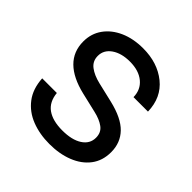

<svg xmlns="http://www.w3.org/2000/svg" viewBox="-148 -638 761 761"><g transform="rotate(45 232.5 -257.5)"><path d="M421.9 -359.4H340.8Q340.3 -400.4 310.8 -424.8Q281.2 -449.2 231.4 -449.2Q184.1 -449.2 154.5 -428.7Q125 -408.2 125 -375Q125 -345.7 147.5 -328.6Q169.9 -311.5 207 -302.7L290 -283.2Q364.3 -265.6 398.4 -230.5Q432.6 -195.3 432.6 -142.6Q432.6 -94.7 407 -61Q381.3 -27.3 336.9 -9.8Q292.5 7.8 236.3 7.8Q181.2 7.8 136.2 -9.8Q91.3 -27.3 63.5 -63.7Q35.6 -100.1 32.2 -156.2H114.3Q118.7 -110.4 149.4 -88.4Q180.2 -66.4 234.4 -66.4Q288.1 -66.4 318.8 -86.4Q349.6 -106.4 349.6 -140.6Q349.6 -169.9 328.4 -185.5Q307.1 -201.2 272.5 -209L189.5 -228.5Q117.7 -245.6 80.8 -282.2Q43.9 -318.8 43.9 -375Q43.9 -418.9 67.9 -452.4Q91.8 -485.8 134 -504.6Q176.3 -523.4 231.4 -523.4Q312 -523.4 366 -480Q419.9 -436.5 421.9 -359.4Z"/></g></svg>

Font: Inter Display V
Style: Regular
Weight: 400
Designer: Rasmus Andersson
Foundry: rsms
Version: Version 3.015;git-src